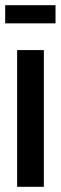

<svg xmlns="http://www.w3.org/2000/svg" viewBox="-21 -720 235 740"><path d="M45 0V-527H148V0ZM-1 -630V-700H193V-630Z"/></svg>

Font: Archivo ExtraCondensed SemiBold
Style: Regular
Weight: 600
Width: 2
Designer: Hector Gatti
Foundry: Omnibus-Type
Version: Version 2.001